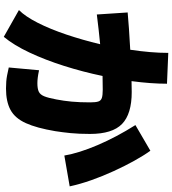

<svg xmlns="http://www.w3.org/2000/svg" viewBox="34 -900 931 1040"><g transform="rotate(90 500.0 -380.5)"><path d="M180 65 35 -17Q70 -52 104 -119Q138 -186 167.5 -273.5Q197 -361 220 -457Q147 -450 59 -439L48 -606Q82 -609 136 -613Q190 -617 250 -620Q258 -674 262.5 -726Q267 -778 267 -826L434 -819Q434 -733 420 -627Q452 -628 479 -628Q598 -628 652 -575.5Q706 -523 706 -402Q706 -342 701.5 -297Q697 -252 691 -214Q674 -113 647.5 -54.5Q621 4 576 28.5Q531 53 460 53Q419 53 388.5 47Q358 41 346 38L361 -126Q384 -121 401 -119Q418 -117 431 -117Q461 -117 477 -124.5Q493 -132 502 -154Q511 -176 519 -219Q527 -260 531 -303Q535 -346 535 -403Q535 -432 530.5 -446.5Q526 -461 511.5 -466Q497 -471 467 -471Q431 -471 392 -470Q370 -364 337.5 -261.5Q305 -159 265 -74Q225 11 180 65ZM823 -263Q810 -341 766.5 -443Q723 -545 658 -648L797 -729Q823 -693 851.5 -641.5Q880 -590 907.5 -530Q935 -470 956.5 -409Q978 -348 990 -292Z"/></g></svg>

Font: Murecho Black
Style: Regular
Weight: 900
Designer: Neil Summerour
Foundry: Positype
Version: Version 1.010; ttfautohint (v1.8.3)